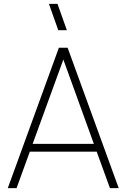

<svg xmlns="http://www.w3.org/2000/svg" viewBox="-20 -965 649 985"><path d="M323 -810 275 -945H231L279 -810ZM20 0H65L133 -187H476L544 0H589L327 -720H282ZM305 -659.5 461.5 -227H147.5Z"/></svg>

Font: Vela Sans ExtLt
Style: Regular
Weight: 200
Designer: Principal design: Mikhail Sharanda - project Manrope.
Design modification: Ravid Balaliev
Foundry: Mikhail Sharanda
Version: Version 1.001